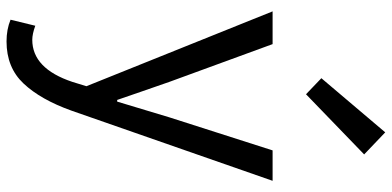

<svg xmlns="http://www.w3.org/2000/svg" viewBox="-312 -600 1146 561"><g transform="rotate(90 260.5 -319.0)"><path d="M100.6 234.4Q65.4 234.4 37.1 222.7L54.7 150.4Q79.1 159.2 95.7 159.2Q179.7 159.2 218.8 42L231.4 1L12.7 -543H108.4L218.8 -241.2Q227.5 -215.8 246.1 -162.6Q264.6 -109.4 271.5 -88.9H276.4Q312.5 -209 322.3 -241.2L418.9 -543H507.8L302.7 44.9Q270.5 134.8 223.6 184.6Q176.8 234.4 100.6 234.4ZM254.9 -640.6 208 -685.5 366.2 -872.1 430.7 -810.5Z"/></g></svg>

Font: irohakakuC Regular
Style: Regular
Weight: 400
Designer: [Source Han Sans]
Ryoko NISHIZUKA Ë•øÂ°öÊ∂ºÂ≠ê (kana & ideographs); Paul D. Hunt (Latin, Greek & Cyrillic); Wenlong ZHAN
Version: Version 1.001.20160904